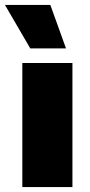

<svg xmlns="http://www.w3.org/2000/svg" viewBox="-41 -754 361 774"><path d="M251 0H49V-500H251ZM225 -559H81L-21 -734H162Z"/></svg>

Font: Work Sans ExtraBold
Style: Regular
Weight: 800
Designer: Wei Huang
Foundry: Wei Huang
Version: Version 1.500